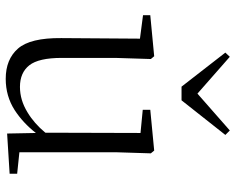

<svg xmlns="http://www.w3.org/2000/svg" viewBox="-98 -732 843 688"><g transform="rotate(90 324.0 -387.5)"><path d="M262 14Q192 14 153.5 -30Q115 -74 116 -185L118 -467L34 -478V-504L181 -518L191 -506L187 -379V-187Q187 -104 213.5 -70.5Q240 -37 291 -37Q338 -37 382 -64Q422 -88 455 -128L456 -469L373 -477V-504L519 -518L529 -506L525 -379V-35L602 -27V0L458 9L456 -94Q420 -48 374 -18Q324 14 262 14ZM183 -789 315 -673 447 -789 463 -773 339 -616H290L168 -773Z"/></g></svg>

Font: Early Summer Mincho Light
Style: Regular
Weight: 300
Designer: GuiWonder
Version: Version 1.002